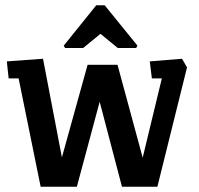

<svg xmlns="http://www.w3.org/2000/svg" viewBox="-20 -712 757 732"><path d="M135 0 51 -413H13L6 -478L144 -488L216 -112L314 -465H428L524 -111L597 -413H559L551 -478L674 -488L693 -455L580 0H445L360 -324L273 0ZM228 -529 223 -538 347 -692H379L504 -538L499 -529H429L363 -583L297 -529Z"/></svg>

Font: Kreon Light Medium
Style: Regular
Weight: 500
Version: Version 2.002